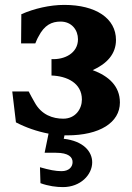

<svg xmlns="http://www.w3.org/2000/svg" viewBox="-20 -536 539 783"><path d="M469 -118C469 -185 423 -226 358 -250C416 -276 453 -316 453 -373C453 -461 371 -516 242 -516C183 -516 119 -501 67 -478L66 -359H124C128 -368 132 -379 137 -387C161 -434 191 -448 227 -448C273 -448 298 -413 298 -376C298 -319 243 -292 190 -295V-228C252 -226 314 -198 314 -130C314 -92 288 -52 238 -52C196 -52 149 -67 121 -119C112 -134 105 -148 97 -163H30L45 -37C85 -16 131 0 178 9L162 87H208C260 87 276 105 276 125C276 145 261 162 231 162C207 162 181 157 143 146L145 211C178 223 210 227 237 227C308 227 356 177 356 126C356 82 320 39 240 30L243 16H254C386 16 469 -36 469 -118Z"/></svg>

Font: LT Superior Serif ExtraBold
Style: Regular
Weight: 800
Designer: Daniel Lyons
Foundry: LyonsType
Version: Version 2.120;FEAKit 1.0